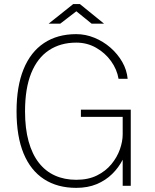

<svg xmlns="http://www.w3.org/2000/svg" viewBox="-20 -898 747 928"><path d="M348.5 10Q257.5 10 192.8 -32Q128 -74 94 -156.2Q60 -238.5 60 -360Q60 -480.5 94 -563.8Q128 -647 192.8 -690Q257.5 -733 348.5 -733Q393.5 -733 436.2 -715.5Q479 -698 513.8 -667.8Q548.5 -637.5 570.8 -598.8Q593 -560 597 -517H553Q545.5 -562.5 516.8 -602.5Q488 -642.5 444.5 -667.2Q401 -692 348.5 -692Q272.5 -692 216.8 -655.2Q161 -618.5 131 -544.8Q101 -471 101 -360Q101 -277 118.2 -214.8Q135.5 -152.5 167.8 -111.2Q200 -70 245.8 -49.5Q291.5 -29 348.5 -29Q406.5 -29 448.8 -50Q491 -71 518.5 -104.5Q546 -138 559.5 -176.2Q573 -214.5 573 -249V-333H371V-368H612V0H573V-126Q553.5 -88 522.2 -57.2Q491 -26.5 447.8 -8.2Q404.5 10 348.5 10ZM423 -783.5 349 -843.5 271 -783.5H215L334 -878.5H366L483 -783.5Z"/></svg>

Font: Public Sans Thin
Style: Regular
Weight: 100
Designer: The Public Sans project authors (U.S. Web Design System). Libre Franklin designed by Pablo Impallari and Rodrigo Fuenzal
Version: Version 1.008